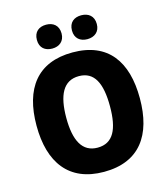

<svg xmlns="http://www.w3.org/2000/svg" viewBox="-133 -1028 998 1142"><g transform="rotate(-15 366.0 -457.5)"><path d="M182 -851C182 -802 214 -778 258 -778C301 -778 334 -803 334 -851C334 -901 301 -925 258 -925C214 -925 182 -901 182 -851ZM398 -851C398 -803 430 -778 474 -778C518 -778 551 -803 551 -851C551 -901 518 -925 474 -925C430 -925 398 -901 398 -851ZM684 -358C684 -585 585 -725 367 -725C150 -725 48 -587 48 -359C48 -132 150 10 366 10C585 10 684 -132 684 -358ZM231 -358C231 -498 271 -579 367 -579C462 -579 500 -500 500 -358C500 -217 462 -139 366 -139C272 -139 231 -218 231 -358Z"/></g></svg>

Font: Noto Sans Bengali SemiCondensed ExtraBold
Style: Regular
Weight: 800
Width: 4
Designer: Joana Ranito - Universal Thirst; Jelle Bosma - Monotype Design Team
Foundry: Universal Thirst ehf.
Version: Version 3.000